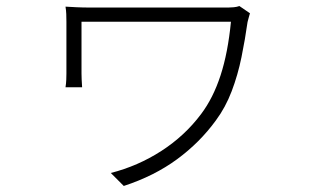

<svg xmlns="http://www.w3.org/2000/svg" viewBox="-20 -549 1040 636"><path d="M808 -505Q807 -502 805.5 -496.5Q804 -491 802.5 -485.5Q801 -480 800 -476Q792 -419 780 -360Q768 -301 747.5 -247Q727 -193 695 -150Q642 -77 566.5 -21.5Q491 34 390 67L347 24Q437 1 514.5 -49Q592 -99 646 -171Q686 -224 710.5 -299Q735 -374 745 -477Q735 -477 698.5 -477Q662 -477 611 -477Q560 -477 503.5 -477Q447 -477 394.5 -477Q342 -477 303.5 -477Q265 -477 250 -477Q250 -468 250 -444Q250 -420 250 -391Q250 -362 250 -338Q250 -314 250 -305Q250 -298 250.5 -285.5Q251 -273 252 -260H197Q199 -272 199.5 -284.5Q200 -297 200 -305Q200 -314 200 -337Q200 -360 200 -388Q200 -416 200 -440.5Q200 -465 200 -477Q200 -490 199.5 -502.5Q199 -515 197 -527Q213 -526 234 -525Q255 -524 280 -524Q285 -524 318 -524Q351 -524 399.5 -524Q448 -524 502 -524Q556 -524 605.5 -524Q655 -524 690.5 -524Q726 -524 736 -524Q744 -524 754.5 -525Q765 -526 773 -529Z"/></svg>

Font: Noto Sans SC Thin Light
Style: Regular
Weight: 300
Version: Version 2.004-H2;hotconv 1.0.118;makeotfexe 2.5.65603